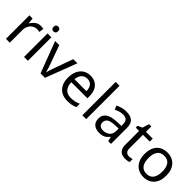

<svg xmlns="http://www.w3.org/2000/svg" viewBox="216 -1923 3096 3096"><g transform="rotate(45 1764.0 -375.0)"><path d="M335 -546Q350 -546 367.5 -544.5Q385 -543 398 -540L387 -459Q374 -462 358.5 -464Q343 -466 329 -466Q288 -466 252 -443.5Q216 -421 194.5 -380.5Q173 -340 173 -286V0H85V-536H157L167 -438H171Q197 -482 238 -514Q279 -546 335 -546Z M543 -737Q563 -737 578.5 -723.5Q594 -710 594 -681Q594 -653 578.5 -639Q563 -625 543 -625Q521 -625 506 -639Q491 -653 491 -681Q491 -710 506 -723.5Q521 -737 543 -737ZM586 -536V0H498V-536Z M874 0 671 -536H765L879 -220Q887 -198 896 -171Q905 -144 912 -119.5Q919 -95 922 -78H926Q930 -95 937.5 -120Q945 -145 954.5 -172Q964 -199 971 -220L1085 -536H1179L975 0Z M1471 -546Q1540 -546 1589.5 -516Q1639 -486 1665.5 -431.5Q1692 -377 1692 -304V-251H1325Q1327 -160 1371.5 -112.5Q1416 -65 1496 -65Q1547 -65 1586.5 -74.5Q1626 -84 1668 -102V-25Q1627 -7 1587 1.5Q1547 10 1492 10Q1416 10 1357.5 -21Q1299 -52 1266.5 -113.5Q1234 -175 1234 -264Q1234 -352 1263.5 -415Q1293 -478 1346.5 -512Q1400 -546 1471 -546ZM1470 -474Q1407 -474 1370.5 -433.5Q1334 -393 1327 -321H1600Q1599 -389 1568 -431.5Q1537 -474 1470 -474Z M1916 0H1828V-760H1916Z M2289 -545Q2387 -545 2434 -502Q2481 -459 2481 -365V0H2417L2400 -76H2396Q2361 -32 2322.5 -11Q2284 10 2216 10Q2143 10 2095 -28.5Q2047 -67 2047 -149Q2047 -229 2110 -272.5Q2173 -316 2304 -320L2395 -323V-355Q2395 -422 2366 -448Q2337 -474 2284 -474Q2242 -474 2204 -461.5Q2166 -449 2133 -433L2106 -499Q2141 -518 2189 -531.5Q2237 -545 2289 -545ZM2315 -259Q2215 -255 2176.5 -227Q2138 -199 2138 -148Q2138 -103 2165.5 -82Q2193 -61 2236 -61Q2304 -61 2349 -98.5Q2394 -136 2394 -214V-262Z M2826 -62Q2846 -62 2867 -65.5Q2888 -69 2901 -73V-6Q2887 1 2861 5.5Q2835 10 2811 10Q2769 10 2733.5 -4.5Q2698 -19 2676 -55Q2654 -91 2654 -156V-468H2578V-510L2655 -545L2690 -659H2742V-536H2897V-468H2742V-158Q2742 -109 2765.5 -85.5Q2789 -62 2826 -62Z M3474 -269Q3474 -136 3406.5 -63Q3339 10 3224 10Q3153 10 3097.5 -22.5Q3042 -55 3010 -117.5Q2978 -180 2978 -269Q2978 -402 3045 -474Q3112 -546 3227 -546Q3300 -546 3355.5 -513.5Q3411 -481 3442.5 -419.5Q3474 -358 3474 -269ZM3069 -269Q3069 -174 3106.5 -118.5Q3144 -63 3226 -63Q3307 -63 3345 -118.5Q3383 -174 3383 -269Q3383 -364 3345 -418Q3307 -472 3225 -472Q3143 -472 3106 -418Q3069 -364 3069 -269Z"/></g></svg>

Font: Noto Sans Kaithi
Style: Regular
Weight: 400
Designer: Monotype Design Team
Foundry: Monotype Imaging Inc.
Version: Version 2.005; ttfautohint (v1.8.4.7-5d5b)